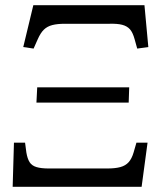

<svg xmlns="http://www.w3.org/2000/svg" viewBox="-20 -723 631 743"><path d="M29 0 34 -171H77L82 -133Q86 -109 94.5 -95.5Q103 -82 121 -76.5Q139 -71 169 -71H395Q426 -71 446 -76.5Q466 -82 478 -95.5Q490 -109 497 -133L508 -171H551L528 0ZM121 -326 124 -385H480L478 -326ZM110 -535 70 -541 109 -703H539L554 -541L511 -535L501 -571Q494 -597 483 -609.5Q472 -622 453 -627Q434 -632 402 -631H231Q202 -631 182.5 -626Q163 -621 150 -608.5Q137 -596 126 -571Z"/></svg>

Font: Literata 18pt Light
Style: Italic
Weight: 300
Italic angle: -2°
Designer: Latin by Veronika Burian and Jose Scaglione. Greek by Irene Vlachou. Cyrillic by Vera Evstafieva
Foundry: TypeTogether
Version: Version 3.103;gftools[0.9.29]